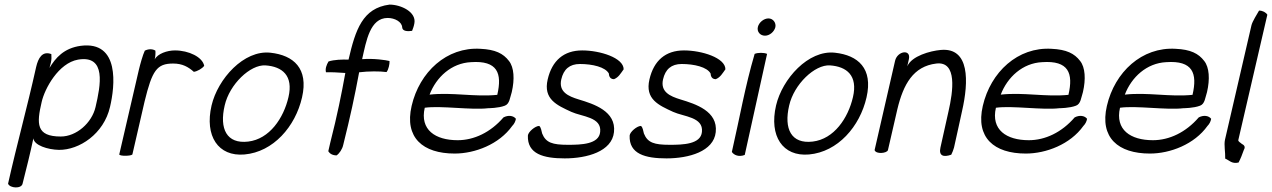

<svg xmlns="http://www.w3.org/2000/svg" viewBox="-20 -677 5525 834"><path d="M15 121C23 141 73 144 78 121C94 58 112 -14 125 -76C128 -46 187 -27 236 -26C324 -25 431 -95 458 -213C479 -302 502 -500 331 -478C257 -468 221 -425 195 -382L201 -405C204 -418 204 -430 203 -442C164 -457 146 -425 137 -386C97 -206 55 -57 15 121ZM161 -234C174 -292 234 -403 319 -418C443 -439 417 -306 395 -212C379 -143 312 -84 244 -84C136 -84 139 -140 161 -234Z M498 -6C501 2 549 1 555 -6L608 -236C641 -371 661 -401 732 -401C773 -401 798 -386 822 -365C837 -367 858 -379 867 -391C860 -429 800 -458 740 -458C706 -458 665 -444 652 -419C655 -432 656 -445 655 -457C643 -465 625 -465 609 -457C600 -438 589 -398 583 -373Z M899 -219C868 -86 928 4 1042 -6C1167 -17 1263 -127 1292 -254C1321 -380 1255 -437 1155 -448C1039 -461 926 -334 899 -219ZM956 -219C977 -311 1067 -397 1133 -393C1206 -388 1255 -349 1233 -255C1212 -164 1151 -73 1058 -62C965 -51 932 -117 956 -219Z M1396 -363C1419 -364 1452 -362 1480 -360C1463 -267 1445 -176 1415 -59L1406 -20C1412 -10 1424 -2 1442 -2C1454 -10 1467 -29 1471 -48C1502 -172 1520 -256 1540 -363C1581 -368 1630 -368 1659 -364C1668 -375 1673 -400 1672 -412C1657 -416 1603 -424 1553 -420C1571 -499 1587 -599 1664 -599C1695 -599 1726 -582 1727 -558C1728 -541 1751 -540 1770 -543C1774 -553 1778 -564 1780 -576C1789 -625 1722 -657 1672 -657C1555 -642 1524 -548 1494 -418C1468 -419 1431 -418 1407 -410C1398 -395 1392 -378 1396 -363Z M1768 -217C1736 -79 1817 -10 1955 -10C2043 -10 2148 -50 2205 -130C2213 -138 2219 -149 2221 -161C2210 -175 2188 -178 2167 -167C2111 -102 2039 -68 1968 -68C1871 -68 1803 -113 1825 -209C1897 -219 2026 -198 2101 -207C2101 -207 2145 -207 2173 -218C2194 -226 2195 -253 2203 -277C2216 -333 2213 -384 2191 -412C2166 -445 2131 -462 2067 -465C1920 -474 1802 -364 1768 -217ZM1846 -266C1875 -342 1941 -403 2026 -407C2141 -415 2162 -359 2140 -265C2041 -255 1945 -277 1846 -266Z M2273 -88C2270 -8 2341 11 2433 11C2530 11 2638 -19 2647 -103C2657 -194 2560 -225 2494 -245C2448 -259 2406 -278 2418 -332C2428 -376 2454 -399 2499 -399C2553 -399 2610 -386 2625 -357C2625 -357 2624 -333 2647 -333C2667 -341 2676 -358 2689 -376C2689 -426 2586 -458 2509 -458C2429 -458 2378 -414 2359 -332C2339 -246 2399 -220 2462 -191C2508 -170 2594 -169 2587 -104C2582 -50 2504 -48 2447 -48C2380 -48 2351 -57 2335 -97C2332 -108 2330 -125 2322 -130C2305 -130 2274 -104 2273 -88Z M2715 -88C2712 -8 2783 11 2875 11C2972 11 3080 -19 3089 -103C3099 -194 3002 -225 2936 -245C2890 -259 2848 -278 2860 -332C2870 -376 2896 -399 2941 -399C2995 -399 3052 -386 3067 -357C3067 -357 3066 -333 3089 -333C3109 -341 3118 -358 3131 -376C3131 -426 3028 -458 2951 -458C2871 -458 2820 -414 2801 -332C2781 -246 2841 -220 2904 -191C2950 -170 3036 -169 3029 -104C3024 -50 2946 -48 2889 -48C2822 -48 2793 -57 2777 -97C2774 -108 2772 -125 2764 -130C2747 -130 2716 -104 2715 -88Z M3272 -560C3267 -539 3282 -522 3303 -522C3323 -522 3343 -539 3348 -559C3352 -578 3338 -597 3318 -597C3298 -597 3277 -580 3272 -560ZM3159 -17C3168 -3 3190 6 3215 -4C3241 -120 3286 -327 3312 -443C3298 -449 3273 -449 3258 -443C3216 -300 3194 -170 3159 -17Z M3351 -219C3320 -86 3380 4 3494 -6C3619 -17 3715 -127 3744 -254C3773 -380 3707 -437 3607 -448C3491 -461 3378 -334 3351 -219ZM3408 -219C3429 -311 3519 -397 3585 -393C3658 -388 3707 -349 3685 -255C3664 -164 3603 -73 3510 -62C3417 -51 3384 -117 3408 -219Z M3779 -25C3785 -6 3833 -11 3837 -25L3878 -203C3904 -311 3947 -389 4047 -401C4139 -412 4120 -280 4100 -193C4086 -132 4077 -88 4065 -36C4057 0 4078 7 4112 -5C4117 -15 4121 -25 4124 -36C4136 -88 4148 -146 4159 -195C4188 -322 4193 -472 4066 -460C4021 -456 3940 -434 3921 -389L3928 -420C3938 -465 3878 -456 3868 -413Z M4249 -217C4217 -79 4298 -10 4436 -10C4524 -10 4629 -50 4686 -130C4694 -138 4700 -149 4702 -161C4691 -175 4669 -178 4648 -167C4592 -102 4520 -68 4449 -68C4352 -68 4284 -113 4306 -209C4378 -219 4507 -198 4582 -207C4582 -207 4626 -207 4654 -218C4675 -226 4676 -253 4684 -277C4697 -333 4694 -384 4672 -412C4647 -445 4612 -462 4548 -465C4401 -474 4283 -364 4249 -217ZM4327 -266C4356 -342 4422 -403 4507 -407C4622 -415 4643 -359 4621 -265C4522 -255 4426 -277 4327 -266Z M4788 -217C4756 -79 4837 -10 4975 -10C5063 -10 5168 -50 5225 -130C5233 -138 5239 -149 5241 -161C5230 -175 5208 -178 5187 -167C5131 -102 5059 -68 4988 -68C4891 -68 4823 -113 4845 -209C4917 -219 5046 -198 5121 -207C5121 -207 5165 -207 5193 -218C5214 -226 5215 -253 5223 -277C5236 -333 5233 -384 5211 -412C5186 -445 5151 -462 5087 -465C4940 -474 4822 -364 4788 -217ZM4866 -266C4895 -342 4961 -403 5046 -407C5161 -415 5182 -359 5160 -265C5061 -255 4965 -277 4866 -266Z M5301 -70C5296 -47 5303 -16 5302 12C5320 19 5330 36 5360 29C5369 12 5376 -6 5383 -26C5392 -41 5382 -48 5374 -52C5371 -56 5357 -62 5359 -69L5485 -613C5479 -623 5465 -631 5449 -631C5440 -615 5420 -584 5416 -567Z"/></svg>

Font: Comica
Style: RgIta
Weight: 400
Designer: Jasper
Foundry: KineticPlasma Fonts/Cannot Into Space Fonts
Version: Version 0.89